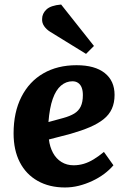

<svg xmlns="http://www.w3.org/2000/svg" viewBox="-20 -814 564 848"><path d="M318 -526Q399 -526 442.5 -491.5Q486 -457 486 -395Q486 -360 474 -333.5Q462 -307 437.5 -287.5Q413 -268 377 -252.5Q341 -237 292 -223L196 -198Q200 -165 214 -139Q228 -113 251.5 -98.5Q275 -84 305 -84Q328 -84 350 -90.5Q372 -97 394 -110.5Q416 -124 439 -143L481 -84Q463 -63 439.5 -45.5Q416 -28 387 -14.5Q358 -1 328 6.5Q298 14 267 14Q198 14 146.5 -15Q95 -44 67.5 -97.5Q40 -151 40 -225Q40 -318 74.5 -386Q109 -454 171.5 -490Q234 -526 318 -526ZM346 -394Q346 -413 341 -426.5Q336 -440 325.5 -447.5Q315 -455 300 -455Q272 -455 249.5 -436Q227 -417 213 -377.5Q199 -338 194 -275L260 -293Q289 -301 308 -312.5Q327 -324 336.5 -343.5Q346 -363 346 -394ZM395 -611 360 -576 201 -674Q185 -684 175 -698.5Q165 -713 166 -730Q166 -754 185 -772Q204 -790 250 -794Z"/></svg>

Font: Literata
Style: Bold Italic
Weight: 700
Italic angle: -2°
Designer: Latin by Veronika Burian and Jose Scaglione. Greek by Irene Vlachou. Cyrillic by Vera Evstafieva
Foundry: TypeTogether
Version: Version 3.103;gftools[0.9.29]